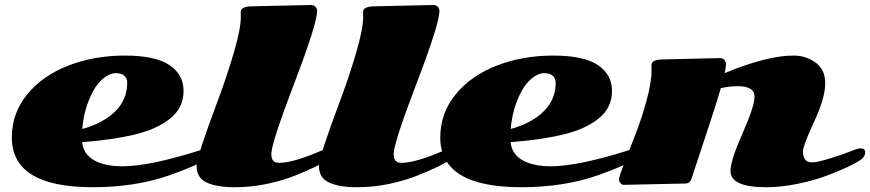

<svg xmlns="http://www.w3.org/2000/svg" viewBox="-20 -745 3553 784"><path d="M828.1 -139.2Q845.2 -139.2 845.2 -123.3Q845.2 -107.4 822 -94Q798.8 -80.6 764.6 -65.2Q730.5 -49.8 670.4 -28.8Q532.2 19.5 358.4 19.5Q28.3 19.5 28.3 -183.6Q28.3 -282.7 91.1 -359.6Q153.8 -436.5 259.3 -477.3Q364.7 -518.1 489.3 -518.1Q613.8 -518.1 671.6 -479.5Q729.5 -440.9 729.5 -373.5Q729.5 -304.2 674.1 -260.3Q618.7 -216.3 526.9 -194.8Q434.6 -173.3 315.4 -164.6Q323.2 -88.9 423.8 -70.3Q449.7 -65.9 478.5 -65.9Q592.8 -65.9 808.1 -134.8Q821.3 -139.2 828.1 -139.2ZM315.9 -218.3Q400.9 -241.7 450.2 -290Q499.5 -338.4 499.5 -406.7Q499.5 -424.8 487.8 -435.5Q476.1 -446.3 452.4 -446.3Q428.7 -446.3 403.1 -425.8Q377.4 -405.3 359.9 -372.1Q322.8 -303.2 315.9 -218.3Z M1010.3 -719.2 1249.5 -724.6Q1262.2 -724.6 1268.6 -717Q1274.9 -709.5 1274.9 -700.2Q1274.9 -648.9 1181.4 -404.3Q1087.9 -159.7 1087.9 -116.2Q1087.9 -98.1 1095.2 -89.1Q1102.5 -80.1 1121.1 -80.1Q1179.2 -80.1 1301.3 -133.8Q1313.5 -139.2 1324.7 -139.2Q1344.7 -139.2 1344.7 -123.5Q1344.7 -110.4 1324.7 -96.2Q1304.7 -82 1269.5 -64.9Q1234.4 -47.9 1184.1 -27.8Q1133.8 -7.8 1070.1 5.9Q1006.3 19.5 936.5 19.5Q866.7 19.5 824.7 0.7Q782.7 -18.1 782.7 -68.4Q782.7 -103.5 873 -344.2Q906.7 -434.1 935.1 -531Q963.4 -627.9 963.4 -676.3L962.9 -694.8Q962.9 -719.2 1010.3 -719.2Z M1509.8 -719.2 1749 -724.6Q1761.7 -724.6 1768.1 -717Q1774.4 -709.5 1774.4 -700.2Q1774.4 -648.9 1680.9 -404.3Q1587.4 -159.7 1587.4 -116.2Q1587.4 -98.1 1594.7 -89.1Q1602.1 -80.1 1620.6 -80.1Q1678.7 -80.1 1800.8 -133.8Q1813 -139.2 1824.2 -139.2Q1844.2 -139.2 1844.2 -123.5Q1844.2 -110.4 1824.2 -96.2Q1804.2 -82 1769 -64.9Q1733.9 -47.9 1683.6 -27.8Q1633.3 -7.8 1569.6 5.9Q1505.9 19.5 1436 19.5Q1366.2 19.5 1324.2 0.7Q1282.2 -18.1 1282.2 -68.4Q1282.2 -103.5 1372.6 -344.2Q1406.2 -434.1 1434.6 -531Q1462.9 -627.9 1462.9 -676.3L1462.4 -694.8Q1462.4 -719.2 1509.8 -719.2Z M2577.6 -139.2Q2594.7 -139.2 2594.7 -123.3Q2594.7 -107.4 2571.5 -94Q2548.3 -80.6 2514.2 -65.2Q2480 -49.8 2419.9 -28.8Q2281.7 19.5 2107.9 19.5Q1777.8 19.5 1777.8 -183.6Q1777.8 -282.7 1840.6 -359.6Q1903.3 -436.5 2008.8 -477.3Q2114.3 -518.1 2238.8 -518.1Q2363.3 -518.1 2421.1 -479.5Q2479 -440.9 2479 -373.5Q2479 -304.2 2423.6 -260.3Q2368.2 -216.3 2276.4 -194.8Q2184.1 -173.3 2064.9 -164.6Q2072.8 -88.9 2173.3 -70.3Q2199.2 -65.9 2228 -65.9Q2342.3 -65.9 2557.6 -134.8Q2570.8 -139.2 2577.6 -139.2ZM2065.4 -218.3Q2150.4 -241.7 2199.7 -290Q2249 -338.4 2249 -406.7Q2249 -424.8 2237.3 -435.5Q2225.6 -446.3 2201.9 -446.3Q2178.2 -446.3 2152.6 -425.8Q2127 -405.3 2109.4 -372.1Q2072.3 -303.2 2065.4 -218.3Z M3494.6 -139.2Q3512.7 -139.2 3512.7 -122.3Q3512.7 -105.5 3494.9 -92.8Q3477.1 -80.1 3442.4 -63.7Q3407.7 -47.4 3356.2 -27.8Q3304.7 -8.3 3237.1 5.6Q3169.4 19.5 3107.9 19.5Q2962.9 19.5 2962.9 -46.9Q2962.9 -89.8 3012 -200.4Q3061 -311 3061 -349.6Q3061 -393.1 2993.2 -393.1Q2962.4 -393.1 2923.3 -385.3Q2904.8 -319.8 2857.2 -177.2Q2809.6 -34.7 2803.5 -15.1Q2797.4 4.4 2777.3 4.4L2525.9 9.8Q2520.5 9.8 2513.9 3.2Q2507.3 -3.4 2507.3 -12.5Q2507.3 -21.5 2528.1 -76.4Q2548.8 -131.3 2574 -194.6Q2599.1 -257.8 2619.9 -333.7Q2640.6 -409.7 2640.6 -459.5L2640.1 -478Q2640.1 -502.4 2687.5 -502.4L2918.9 -507.8Q2931.6 -507.8 2938 -500.2Q2944.3 -492.7 2944.3 -481.7Q2944.3 -470.7 2939 -446.3Q3110.8 -518.1 3221.2 -518.1Q3268.1 -518.1 3306.6 -492.2Q3349.6 -463.4 3349.6 -404.8Q3349.6 -344.7 3304.2 -247.6Q3258.8 -150.4 3258.8 -127.4Q3258.8 -82 3294.9 -82Q3317.9 -82 3373.3 -99.4Q3428.7 -116.7 3455.3 -127.9Q3481.9 -139.2 3494.6 -139.2Z"/></svg>

Font: Sonsie One
Style: Regular
Weight: 400
Designer: Riccardo De Franceschi
Foundry: Sorkin Type Co
Version: Version 1.003